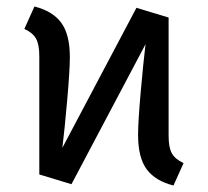

<svg xmlns="http://www.w3.org/2000/svg" viewBox="-20 -559 640 591"><path d="M514 12Q458 -2 431.5 -38Q405 -74 405 -144Q405 -183 413 -274.5Q421 -366 428 -423L200 8L101 -22V-386Q101 -422 91 -440Q81 -458 55 -470L86 -539Q142 -525 168.5 -489Q195 -453 195 -383Q195 -344 187 -252.5Q179 -161 172 -104L400 -535L499 -505V-141Q499 -105 509 -87Q519 -69 545 -57Z"/></svg>

Font: Trujillo
Style: Regular
Weight: 400
Designer: Fira Sans original fonts by bBox Type GmbH, Carrois Corporate GbR, & Edenspiekermann AG / Changes by Cristiano Sobral
Foundry: Fira Sans original fonts by bBox Type GmbH, Carrois Corporate GbR, & Edenspiekermann AG / Changes by Cristiano Sobral
Version: Version 4.301;October 17, 2021;FontCreator 14.0.0.2814 64-bi